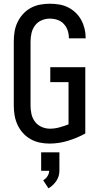

<svg xmlns="http://www.w3.org/2000/svg" viewBox="-20 -763 540 1031"><path d="M246 8Q219 8 193 2.5Q167 -3 144 -16Q121 -29 103 -49Q85 -69 74 -93Q63 -117 58.5 -143.5Q54 -170 54 -196V-539Q54 -565 58 -591.5Q62 -618 73.5 -642.5Q85 -667 103 -687Q121 -707 144.5 -720Q168 -733 194.5 -738Q221 -743 247 -743Q272 -743 297 -739Q322 -735 344.5 -724Q367 -713 385.5 -695.5Q404 -678 416 -656Q428 -634 434 -609.5Q440 -585 440 -560Q440 -559 440 -558.5Q440 -558 440 -557H350Q350 -557 350 -557.5Q350 -558 350 -558Q350 -579 343.5 -599Q337 -619 322.5 -634.5Q308 -650 288 -656.5Q268 -663 247 -663Q224 -663 202.5 -653.5Q181 -644 167.5 -625.5Q154 -607 149 -584.5Q144 -562 144 -539V-196Q144 -173 149 -150.5Q154 -128 168 -109.5Q182 -91 203.5 -81.5Q225 -72 248 -72Q274 -72 299 -79Q324 -86 348 -95V-322H250V-402H438V-46Q394 -22 345 -7Q296 8 246 8ZM240 248 212 205Q226 197 235 183Q244 169 244 154H201V55H299V154Q299 168 295 182Q291 196 282.5 208.5Q274 221 263.5 231Q253 241 240 248Z"/></svg>

Font: Iosevka SS04 Medium
Style: Regular
Weight: 500
Monospace: yes
Designer: Belleve Invis
Foundry: Belleve Invis
Version: Version 19.0.0; ttfautohint (v1.8.4)